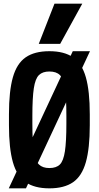

<svg xmlns="http://www.w3.org/2000/svg" viewBox="-20 -1020 540 1050"><path d="M28 10 378 -740H472L122 10ZM250 10Q169 10 120.5 -23.5Q72 -57 50.5 -133Q29 -209 29 -335V-395Q29 -522 50.5 -597.5Q72 -673 120.5 -706.5Q169 -740 250 -740Q331 -740 379.5 -706.5Q428 -673 449.5 -597.5Q471 -522 471 -395V-335Q471 -209 449.5 -133Q428 -57 379.5 -23.5Q331 10 250 10ZM250 -101Q288 -101 307.5 -120.5Q327 -140 335 -192.5Q343 -245 343 -344V-386Q343 -485 335 -537.5Q327 -590 307.5 -609.5Q288 -629 250 -629Q213 -629 193 -609.5Q173 -590 165 -537.5Q157 -485 157 -386V-344Q157 -245 165 -192.5Q173 -140 193 -120.5Q213 -101 250 -101ZM309 -780H192L278 -1000H430Z"/></svg>

Font: M PLUS Code Latin SemiBold
Style: Regular
Weight: 600
Designer: Coji Morishita
Foundry: UNDERFOREST DESIGN
Version: Version 1.002; ttfautohint (v1.8.3)